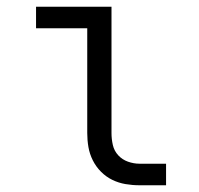

<svg xmlns="http://www.w3.org/2000/svg" viewBox="-20 -550 590 570"><path d="M473 0H394Q373 0 352.5 -3.5Q332 -7 313.5 -16Q295 -25 280 -40Q265 -55 255.5 -74Q246 -93 242.5 -113.5Q239 -134 239 -155V-466H87V-530H311V-155Q311 -137 315 -119.5Q319 -102 331 -89Q343 -76 360 -70Q377 -64 394 -64H473Z"/></svg>

Font: Lode Term
Style: Regular
Weight: 400
Monospace: yes
Designer: Belleve Invis
Foundry: Belleve Invis
Version: Version 29.2.0